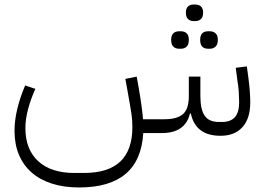

<svg xmlns="http://www.w3.org/2000/svg" viewBox="-20 -587 1169 847"><path d="M953 12Q897 12 864.5 -13Q832 -38 822 -86H818Q797 0 694 0H612Q598 240 329 240Q262 240 209 223Q156 206 119.5 174Q83 142 63.5 95.5Q44 49 44 -10Q44 -56 56.5 -107.5Q69 -159 91 -210L136 -195Q116 -151 104 -106Q92 -61 92 -22Q92 72 148.5 124Q205 176 308 176H351Q564 176 564 -26Q564 -39 563 -54.5Q562 -70 559 -90Q556 -110 551.5 -135.5Q547 -161 541 -195L533 -239L583 -249L591 -205Q600 -153 604.5 -119Q609 -85 611 -61H706Q761 -61 787 -83.5Q813 -106 813 -163V-249H864V-163Q864 -104 883 -76.5Q902 -49 945 -49H961Q997 -49 1016 -70Q1035 -91 1035 -136Q1035 -153 1033.5 -179Q1032 -205 1027 -234L1020 -288L1069 -294L1076 -242Q1080 -212 1082 -184Q1084 -156 1084 -136Q1084 -64 1049.5 -26Q1015 12 953 12ZM898 -372Q863 -372 863 -411Q863 -449 898 -449H906Q921 -449 931 -440Q941 -431 941 -411Q941 -391 931 -381.5Q921 -372 906 -372ZM770 -372Q754 -372 744.5 -381.5Q735 -391 735 -411Q735 -431 744.5 -440Q754 -449 770 -449H778Q794 -449 803.5 -440Q813 -431 813 -411Q813 -391 803.5 -381.5Q794 -372 778 -372ZM833 -494Q819 -494 809.5 -503Q800 -512 800 -531Q800 -550 809.5 -558.5Q819 -567 833 -567H842Q857 -567 866.5 -558.5Q876 -550 876 -531Q876 -512 866.5 -503Q857 -494 842 -494Z"/></svg>

Font: IBM Plex Sans Arabic Light
Style: Regular
Weight: 300
Designer: Mike Abbink, Paul van der Laan, Pieter van Rosmalen, Wael Morcos, Khajak Apelian
Foundry: Bold Monday
Version: Version 1.2